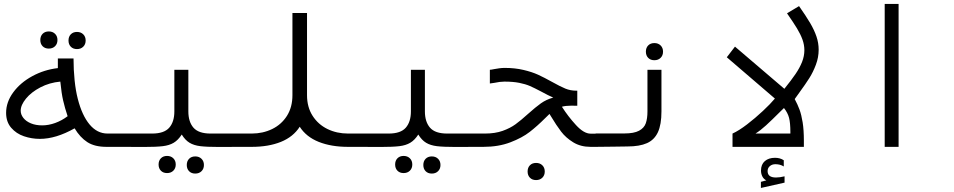

<svg xmlns="http://www.w3.org/2000/svg" viewBox="-20 -745 4840 974"><path d="M358.5 -94Q263.5 -40.5 182.5 -40.5Q140.5 -40.5 101.5 -53.8Q62.5 -67 36.8 -96.8Q11 -126.5 11 -172.5Q11 -227 47 -276.2Q83 -325.5 143.5 -358.5Q204 -391.5 273.5 -399.5V-448.5H353Q353 -390.5 358.5 -337.5Q364 -284.5 374.5 -244Q396 -159.5 434.5 -113.5Q473 -67.5 525.5 -67.5H602V0H520.5Q460 0 423 -24Q386 -48 358.5 -94ZM194 -109Q226.5 -109 260.2 -121.2Q294 -133.5 323 -155.5Q309 -197 300 -236.5Q292 -271 286 -331Q231 -326 184.8 -301.8Q138.5 -277.5 111.8 -244.8Q85 -212 85 -183.5Q85 -164 98.5 -146.8Q112 -129.5 136.8 -119.2Q161.5 -109 194 -109ZM184.5 -542Q184.5 -561.5 196.2 -573.5Q208 -585.5 227.5 -585.5Q247 -585.5 259.2 -573.5Q271.5 -561.5 271.5 -542Q271.5 -522.5 259.2 -510.5Q247 -498.5 227.5 -498.5Q208 -498.5 196.2 -510.5Q184.5 -522.5 184.5 -542ZM327.5 -539.5Q327.5 -559 339.2 -571Q351 -583 370.5 -583Q390 -583 402.2 -571Q414.5 -559 414.5 -539.5Q414.5 -520 402.2 -508Q390 -496 370.5 -496Q351 -496 339.2 -508Q327.5 -520 327.5 -539.5Z M784.5 89.5Q784.5 70 796.2 58Q808 46 827.5 46Q847 46 859.2 58Q871.5 70 871.5 89.5Q871.5 109 859.2 121Q847 133 827.5 133Q808 133 796.2 121Q784.5 109 784.5 89.5ZM927.5 92Q927.5 72.5 939.2 60.5Q951 48.5 970.5 48.5Q990 48.5 1002.2 60.5Q1014.5 72.5 1014.5 92Q1014.5 111.5 1002.2 123.5Q990 135.5 970.5 135.5Q951 135.5 939.2 123.5Q927.5 111.5 927.5 92ZM864.5 -180V-391H935.5V-180Q935.5 -127 961.5 -97.2Q987.5 -67.5 1048 -67.5H1201.5V0L1090.5 0.5Q1029 0.5 996.2 -3.5Q963.5 -7.5 941.5 -20.8Q919.5 -34 902 -62.5Q883.5 -34 861.2 -20.8Q839 -7.5 806 -3.5Q773 0.5 711 0.5L598.5 0V-67.5H752Q812.5 -67.5 838.5 -97.2Q864.5 -127 864.5 -180Z M1197.5 -67.5H1257Q1313.5 -67.5 1360.8 -90.5Q1408 -113.5 1435.8 -157.5Q1463.5 -201.5 1463.5 -262V-679H1537.5V-262Q1537.5 -201.5 1565.8 -157.5Q1594 -113.5 1641.2 -90.5Q1688.5 -67.5 1745.5 -67.5H1802V0H1745.5Q1660.5 0 1597 -25.2Q1533.5 -50.5 1500.5 -102Q1467.5 -50.5 1404.8 -25.2Q1342 0 1257 0H1197.5Z M1984.5 89.5Q1984.5 70 1996.2 58Q2008 46 2027.5 46Q2047 46 2059.2 58Q2071.5 70 2071.5 89.5Q2071.5 109 2059.2 121Q2047 133 2027.5 133Q2008 133 1996.2 121Q1984.5 109 1984.5 89.5ZM2127.5 92Q2127.5 72.5 2139.2 60.5Q2151 48.5 2170.5 48.5Q2190 48.5 2202.2 60.5Q2214.5 72.5 2214.5 92Q2214.5 111.5 2202.2 123.5Q2190 135.5 2170.5 135.5Q2151 135.5 2139.2 123.5Q2127.5 111.5 2127.5 92ZM2064.5 -180V-391H2135.5V-180Q2135.5 -127 2161.5 -97.2Q2187.5 -67.5 2248 -67.5H2401.5V0L2290.5 0.5Q2229 0.5 2196.2 -3.5Q2163.5 -7.5 2141.5 -20.8Q2119.5 -34 2102 -62.5Q2083.5 -34 2061.2 -20.8Q2039 -7.5 2006 -3.5Q1973 0.5 1911 0.5L1798.5 0V-67.5H1952Q2012.5 -67.5 2038.5 -97.2Q2064.5 -127 2064.5 -180Z M2395 -67.5H2440.5Q2491.5 -67.5 2530 -81.2Q2568.5 -95 2595.5 -114.8Q2622.5 -134.5 2659 -167.5Q2697 -201.5 2724 -220.8Q2751 -240 2786.5 -250Q2762 -260.5 2724.5 -281Q2690.5 -299 2668 -308.8Q2645.5 -318.5 2614 -324.8Q2582.5 -331 2539 -331Q2517 -331 2486.5 -324.5Q2469.5 -321.5 2465 -321.5V-391Q2471 -391 2487.5 -394.5Q2498.5 -396.5 2512.5 -398.5Q2526.5 -400.5 2540 -400.5Q2592.5 -400.5 2635.8 -390.2Q2679 -380 2710 -365.8Q2741 -351.5 2781.5 -329Q2822.5 -306 2848.2 -295.5Q2874 -285 2903 -285H2908.5V-208.5L2878 -209Q2849.5 -209 2830.5 -203.5Q2862 -154 2902 -110.5Q2942 -67 2976 -67H3001.5V0H2976Q2925.5 0 2888 -23Q2850.5 -46 2826.5 -77.5Q2802.5 -109 2774 -156.5L2767.5 -167L2745.5 -145.5Q2705.5 -105.5 2667.2 -75.8Q2629 -46 2569 -23Q2509 0 2432 0H2395ZM2656.5 125Q2656.5 105.5 2668.2 93.5Q2680 81.5 2699.5 81.5Q2719 81.5 2731.2 93.5Q2743.5 105.5 2743.5 125Q2743.5 144.5 2731.2 156.5Q2719 168.5 2699.5 168.5Q2680 168.5 2668.2 156.5Q2656.5 144.5 2656.5 125Z M3001.5 -68H3147.5Q3196 -68 3221.8 -81.8Q3247.5 -95.5 3256 -119.5Q3264.5 -143.5 3264.5 -180V-391H3335.5V-180Q3335.5 -113 3317.5 -74.2Q3299.5 -35.5 3262 -18.8Q3224.5 -2 3162.5 -2L3093.5 -1L3001.5 0ZM3256.5 -483Q3256.5 -502.5 3268.2 -514.5Q3280 -526.5 3299.5 -526.5Q3319 -526.5 3331.2 -514.5Q3343.5 -502.5 3343.5 -483Q3343.5 -463.5 3331.2 -451.5Q3319 -439.5 3299.5 -439.5Q3280 -439.5 3268.2 -451.5Q3256.5 -463.5 3256.5 -483Z M3911 -245 3667 -454.5 3708.5 -508.5 3959 -294.5Q3994.5 -338.5 4015.8 -369.8Q4037 -401 4048.8 -430.8Q4060.5 -460.5 4060.5 -490.5Q4060.5 -517.5 4050.8 -544.5Q4041 -571.5 4022.8 -601.5Q4004.5 -631.5 3972.5 -677.5L4033.5 -714Q4069 -663.5 4089.8 -628.2Q4110.5 -593 4121.8 -560Q4133 -527 4133 -493Q4133 -454 4119 -416.8Q4105 -379.5 4085.8 -349Q4066.5 -318.5 4035.5 -276Q4020.5 -256 4011.5 -242.5Q4026.5 -214.5 4036 -188.8Q4045.5 -163 4051.8 -124.2Q4058 -85.5 4058 -30V0H3696V-67.5Q3728 -82 3769.8 -114Q3811.5 -146 3850 -182Q3888.5 -218 3911 -245ZM3989.5 -67.5V-75Q3989.5 -121.5 3982.8 -147.2Q3976 -173 3957 -197L3940 -180.5Q3895 -135.5 3866.2 -109.2Q3837.5 -83 3812.5 -67.5ZM3840 177.5 3867.5 170Q3853.5 163 3847 149.5Q3840.5 136 3840.5 120Q3840.5 89 3860 72.2Q3879.5 55.5 3911.5 55.5Q3937.5 55.5 3956 68V99.5Q3938.5 88 3913.5 88Q3896.5 88 3885.2 97.8Q3874 107.5 3874 123Q3874 155.5 3916.5 155.5Q3935.5 155.5 3960 149.5V181.5L3840 208.5Z M4538.5 -725V0H4468V-725Z"/></svg>

Font: JuliaMono Light
Style: Regular
Weight: 300
Monospace: yes
Designer: cormullion
Foundry: corm
Version: Version 0.054; ttfautohint (v1.8.4)